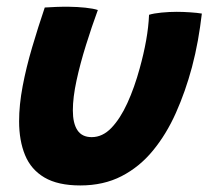

<svg xmlns="http://www.w3.org/2000/svg" viewBox="-20 -534 633 583"><path d="M432.6 -489.1Q446.4 -493.4 470.4 -495.8Q494.5 -498.1 516.6 -498.1Q535.2 -498.1 557.4 -496.6Q579.6 -495.1 592.9 -492.8Q588.2 -452.2 580.9 -411.2Q573.5 -370.1 562.9 -330.1Q543.1 -256.2 514.1 -191.2Q485.1 -126.2 444.4 -76.8Q403.8 -27.2 349.2 0.9Q294.6 29.1 223.8 29.1Q155.9 29.1 115 5Q74.1 -19.1 56.1 -63Q38 -106.9 38 -165.8Q38 -215.4 48.8 -272.4Q59.6 -329.5 77.6 -390.3Q95.5 -451.1 115.9 -511.2Q129.8 -512.2 151 -513Q172.2 -513.8 189.6 -513.5Q214.6 -513.2 239.1 -510.7Q263.5 -508.1 277.1 -503.6Q258.5 -453.1 241.1 -397.2Q223.6 -341.4 212.4 -289.7Q201.2 -238 201.2 -198.8Q201.2 -159.5 215.1 -138.6Q229 -117.6 258.4 -117.6Q291.4 -117.6 318.3 -145.7Q345.2 -173.8 366.8 -221.1Q388.4 -268.5 404.2 -326.5Q416.4 -370.2 423.7 -411.1Q431 -451.9 432.6 -489.1Z"/></svg>

Font: Grandstander Thin
Style: Italic
Weight: 100
Italic angle: -15°
Designer: Tyler Finck
Foundry: Etcetera Type Co
Version: Version 1.200